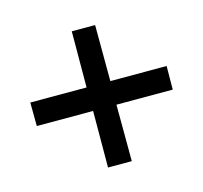

<svg xmlns="http://www.w3.org/2000/svg" viewBox="-91 -607 666 629"><g transform="rotate(30 242.0 -292.0)"><path d="M377 -100 242 -236 107 -101 50 -157 185 -292 51 -427 107 -483 242 -349 377 -484 433 -427 298 -292 434 -157Z"/></g></svg>

Font: Rowdies Light
Style: Regular
Weight: 300
Designer: Jaikishan Patel
Version: Version 1.000; ttfautohint (v1.8.3)